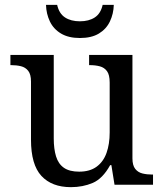

<svg xmlns="http://www.w3.org/2000/svg" viewBox="-20 -763 675 793"><path d="M273 10Q194 10 151 -36.5Q108 -83 108 -186V-426Q108 -456 96.5 -470.5Q85 -485 66.5 -489.5Q48 -494 26 -494H23V-536H202V-191Q202 -148 211.5 -117Q221 -86 244 -70Q267 -54 307 -54Q351 -54 379 -74.5Q407 -95 420 -131.5Q433 -168 433 -216V-422Q433 -454 422 -469Q411 -484 392.5 -489Q374 -494 351 -494H348V-536H527V-109Q527 -80 538.5 -65.5Q550 -51 568.5 -46.5Q587 -42 609 -42H612V0H453L440 -81H435Q404 -25 363 -7.5Q322 10 273 10ZM310 -606Q263 -606 232 -624.5Q201 -643 186 -674.5Q171 -706 170 -743H216Q224 -707 248.5 -691Q273 -675 310 -675Q347 -675 371.5 -691Q396 -707 404 -743H450Q449 -706 434 -674.5Q419 -643 388.5 -624.5Q358 -606 310 -606Z"/></svg>

Font: Noto Serif Khmer
Style: Regular
Weight: 400
Designer: Danh Hong and the Monotype Design Team
Foundry: Monotype Imaging Inc.
Version: Version 2.003